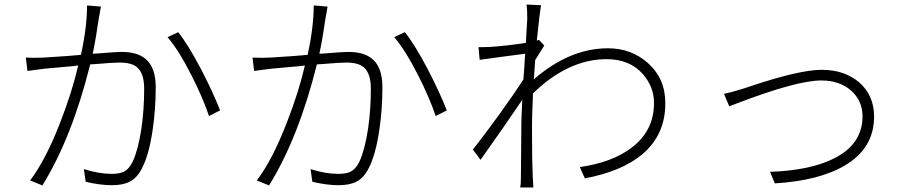

<svg xmlns="http://www.w3.org/2000/svg" viewBox="-20 -801 4040 847"><path d="M94 -547Q116 -546 133 -546Q151 -546 172 -547Q196 -548 278 -554Q317 -557 337 -559Q364 -681 364 -777L425 -772Q423 -761 419 -736Q418 -730 417 -727Q403 -630 389 -564Q396 -564 408 -565Q494 -572 516 -572Q585 -572 621 -542Q667 -505 667 -416Q667 -318 653 -225Q637 -119 608 -62Q586 -16 551 1Q522 16 473 16Q422 16 358 1L350 -55Q416 -34 472 -34Q506 -34 525 -43Q550 -55 566 -89Q590 -142 604 -235Q616 -319 616 -410Q616 -477 585 -504Q561 -525 507 -525Q481 -525 395 -518Q384 -517 378 -517Q297 -193 167 17L113 -5Q183 -98 246 -262Q297 -392 325 -512Q316 -511 299 -509Q203 -500 177 -498Q169 -497 146 -494Q114 -490 101 -488ZM719 -637 766 -659Q809 -606 869 -492Q921 -391 951 -314L902 -289Q875 -370 824 -470Q767 -582 719 -637Z M1094 -547Q1116 -546 1133 -546Q1151 -546 1172 -547Q1196 -548 1278 -554Q1317 -557 1337 -559Q1364 -681 1364 -777L1425 -772Q1423 -761 1419 -736Q1418 -730 1417 -727Q1403 -630 1389 -564Q1396 -564 1408 -565Q1494 -572 1516 -572Q1585 -572 1621 -542Q1667 -505 1667 -416Q1667 -318 1653 -225Q1637 -119 1608 -62Q1586 -16 1551 1Q1522 16 1473 16Q1422 16 1358 1L1350 -55Q1416 -34 1472 -34Q1506 -34 1525 -43Q1550 -55 1566 -89Q1590 -142 1604 -235Q1616 -319 1616 -410Q1616 -477 1585 -504Q1561 -525 1507 -525Q1481 -525 1395 -518Q1384 -517 1378 -517Q1297 -193 1167 17L1113 -5Q1183 -98 1246 -262Q1297 -392 1325 -512Q1316 -511 1299 -509Q1203 -500 1177 -498Q1169 -497 1146 -494Q1114 -490 1101 -488ZM1719 -637 1766 -659Q1809 -606 1869 -492Q1921 -391 1951 -314L1902 -289Q1875 -370 1824 -470Q1767 -582 1719 -637Z M2066 -141Q2109 -195 2181 -294Q2255 -397 2289 -451Q2290 -469 2293 -505Q2295 -545 2297 -564Q2274 -561 2198 -551Q2127 -541 2096 -537L2091 -593Q2098 -593 2107 -593Q2119 -593 2143 -594Q2218 -599 2300 -612Q2301 -633 2303 -668Q2306 -710 2306 -717Q2306 -759 2303 -781L2367 -778Q2361 -747 2348 -622L2358 -625L2381 -600Q2377 -593 2366 -576Q2349 -549 2341 -536Q2340 -522 2338 -493.5Q2336 -465 2335 -451Q2493 -588 2662 -588Q2764 -588 2837 -524Q2915 -455 2915 -347Q2916 -207 2813 -120Q2723 -45 2560 -14L2538 -64Q2678 -84 2763 -147Q2866 -223 2865 -348Q2865 -417 2817 -473Q2759 -540 2656 -540Q2487 -540 2331 -389Q2331 -386 2331 -379Q2327 -291 2327 -254Q2327 -237 2327 -207Q2327 -96 2330 -25L2333 26H2275Q2278 11 2278 -24Q2279 -73 2279 -143Q2280 -211 2280 -259Q2280 -277 2283 -338Q2284 -353 2284 -361Q2220 -265 2100 -96Z M3174 -387Q3212 -395 3259 -410Q3269 -413 3295 -422Q3508 -493 3605 -493Q3705 -493 3770 -438Q3836 -380 3836 -287Q3836 -147 3707 -71Q3594 -4 3398 8L3377 -43Q3554 -49 3659 -102Q3785 -165 3785 -288Q3785 -356 3735 -401Q3684 -446 3603 -446Q3495 -446 3231 -345Q3205 -335 3197 -332Z"/></svg>

Font: Source Han Sans Light
Style: Regular
Weight: 300
Designer: Ryoko NISHIZUKA Ë•øÂ°öÊ∂ºÂ≠ê (kana & ideographs); Paul D. Hunt (Latin, Greek & Cyrillic); Wenlong ZHANG Âº†ÊñáÈæô (bopom
Foundry: Adobe Systems Incorporated
Version: Version 1.004;PS 1.004;hotconv 1.0.82;makeotf.lib2.5.63406; 